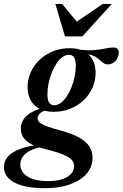

<svg xmlns="http://www.w3.org/2000/svg" viewBox="-90 -697 625 978"><path d="M459.5 -369Q447 -369 437.8 -375.2Q428.5 -381.5 418.8 -390.8Q409 -400 395.5 -408Q382 -416 361.5 -420Q341 -424 310 -420L305 -445Q356.5 -439 389.5 -441.8Q422.5 -444.5 445.2 -449.8Q468 -455 488 -455Q500.5 -455 507.8 -448.8Q515 -442.5 515 -430Q515 -417.5 510.5 -406.2Q506 -395 498.5 -386.8Q491 -378.5 481.2 -373.8Q471.5 -369 459.5 -369ZM186.5 -161Q203.5 -161 219.5 -172.8Q235.5 -184.5 249.5 -205Q263.5 -225.5 273.8 -251.5Q284 -277.5 290 -306Q296 -334.5 296 -362.5Q296 -392.5 287 -405.2Q278 -418 261 -418Q244.5 -418 228.2 -406.2Q212 -394.5 198.2 -374Q184.5 -353.5 174 -327.5Q163.5 -301.5 157.5 -273Q151.5 -244.5 151.5 -216Q151.5 -186.5 160.8 -173.8Q170 -161 186.5 -161ZM264.5 -451.5Q308 -451.5 337.5 -435.8Q367 -420 382 -392Q397 -364 397 -326.5Q397 -285 380.5 -248.8Q364 -212.5 334.8 -185.2Q305.5 -158 266.8 -142.8Q228 -127.5 183 -127.5Q140 -127.5 110.5 -143.2Q81 -159 65.8 -187Q50.5 -215 50.5 -252.5Q50.5 -293.5 67 -329.8Q83.5 -366 112.8 -393.2Q142 -420.5 180.8 -436Q219.5 -451.5 264.5 -451.5ZM138.5 261.5Q85.5 261.5 46.5 253.8Q7.5 246 -18.5 231.8Q-44.5 217.5 -57.2 197.5Q-70 177.5 -70 153Q-70 125 -50.8 101.8Q-31.5 78.5 12.5 61.8Q56.5 45 131.5 37H176L174.5 45.5Q136 47.5 106 55Q76 62.5 55.5 75Q35 87.5 24.2 104Q13.5 120.5 13.5 141.5Q13.5 165 28.8 184Q44 203 75.5 214.2Q107 225.5 155.5 225.5Q200 225.5 229.2 215Q258.5 204.5 273 187.2Q287.5 170 287.5 150Q287.5 135 279.2 122.8Q271 110.5 252.5 100.2Q234 90 204.5 80.2Q175 70.5 132.5 60Q86.5 48.5 61.2 32.8Q36 17 26 -1.8Q16 -20.5 16 -42Q16 -69 31.5 -91Q47 -113 76.5 -128.2Q106 -143.5 147.5 -149.5L164.5 -138Q132 -135 116.8 -122.2Q101.5 -109.5 101.5 -94Q101.5 -87 105.8 -80Q110 -73 121.5 -66Q133 -59 155.5 -51.2Q178 -43.5 214 -33.5Q278.5 -16.5 315 4.8Q351.5 26 366.5 51Q381.5 76 381.5 106Q381.5 140 365.2 168.2Q349 196.5 317.5 217.2Q286 238 241 249.8Q196 261.5 138.5 261.5ZM479.5 -677 329.5 -511.5H241L192 -677H226.5L313.5 -571.5H279L433.5 -677Z"/></svg>

Font: Newsreader 24pt SemiBold
Style: Italic
Weight: 600
Italic angle: -17°
Designer: Hugues Gentile
Foundry: Production Type
Version: Version 1.003